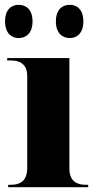

<svg xmlns="http://www.w3.org/2000/svg" viewBox="-20 -777 405 797"><path d="M270 -619C298 -619 326 -638 326 -688C326 -739 298 -757 270 -757C240 -757 212 -739 212 -688C212 -638 240 -619 270 -619ZM57 -619C87 -619 115 -638 115 -688C115 -739 87 -757 57 -757C29 -757 1 -739 1 -688C1 -638 29 -619 57 -619ZM14 0H346V-10H335C301 -10 268 -23 268 -78V-536H10V-526H26C59 -526 93 -513 93 -462V-80C93 -23 60 -10 26 -10H14Z"/></svg>

Font: Noto Serif Display ExtraBold
Style: Regular
Weight: 800
Designer: Monotype Design Team
Foundry: Monotype Imaging Inc.
Version: Version 2.009